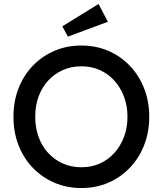

<svg xmlns="http://www.w3.org/2000/svg" viewBox="-20 -940 822 970"><path d="M391 10Q317 10 254.5 -17Q192 -44 145.5 -92.5Q99 -141 73.5 -206.5Q48 -272 48 -350Q48 -428 73.5 -493.5Q99 -559 145.5 -607.5Q192 -656 254.5 -683Q317 -710 391 -710Q465 -710 527.5 -683Q590 -656 636.5 -607Q683 -558 708.5 -492.5Q734 -427 734 -350Q734 -273 708.5 -207.5Q683 -142 636.5 -93Q590 -44 527.5 -17Q465 10 391 10ZM391 -95Q442 -95 484.5 -114Q527 -133 558 -167.5Q589 -202 606.5 -248.5Q624 -295 624 -350Q624 -405 606.5 -451.5Q589 -498 558 -532.5Q527 -567 484.5 -586Q442 -605 391 -605Q340 -605 297.5 -586Q255 -567 223.5 -533Q192 -499 175 -452.5Q158 -406 158 -350Q158 -295 175 -248Q192 -201 223.5 -167Q255 -133 297.5 -114Q340 -95 391 -95ZM323 -755 295 -807 478 -920 525 -830Z"/></svg>

Font: Lexend Medium
Style: Regular
Weight: 500
Designer: Bonnie Shaver-Troup, Thomas Jockin
Foundry: Lexend
Version: Version 1.005